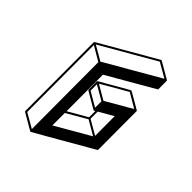

<svg xmlns="http://www.w3.org/2000/svg" viewBox="-242 -987 1217 1217"><g transform="rotate(45 366.0 -378.5)"><path d="M233.4 75.2H231.4L120.1 10.7Q117.2 8.8 116.7 4.9L115.2 -609.4Q115.7 -612.8 118.7 -614.7Q497.1 -833.5 498.5 -833.5Q500.5 -833.5 556.6 -800.8L612.8 -768.1L613.3 -767.6H613.8L614.3 -766.6Q614.3 -766.1 614.7 -766.1V-765.1Q615.2 -765.1 615.2 -763.7V-763.2Q615.7 -763.2 615.7 -690.4Q615.7 -686.5 612.3 -684.6L301.8 -505.4L302.7 -178.7L430.7 -252.4V-308.6L422.9 -304.2H419.4L308.1 -369.1Q304.7 -371.1 304.7 -375L304.2 -447.3Q304.7 -447.3 304.7 -447.8Q304.7 -451.2 307.6 -452.6Q497.6 -562.5 499.5 -562.5Q501.5 -562.5 557.4 -530Q613.3 -497.6 613.8 -497.1L614.3 -496.6Q614.7 -496.6 614.7 -496.1L615.2 -495.1H615.7V-494.6L616.2 -492.7L617.2 -148.9Q617.2 -145 613.8 -143.1Q235.8 75.2 233.4 75.2ZM414.6 -322.3V-379.4L317.9 -435.5V-378.4ZM421.4 -390.6 596.2 -491.7 499.5 -548.3 324.2 -447.3ZM302.7 -51.3 534.2 -185.1 437.5 -241.2 302.7 -163.1ZM541 -196.3 540.5 -372.1 443.8 -316.4V-252.4ZM227.1 57.1 225.1 -541 128.4 -597.7 129.9 1ZM231.9 -552.7 595.7 -762.7 498.5 -818.8 134.8 -608.9Z"/></g></svg>

Font: 3D Isometric
Style: Bold
Weight: 700
Designer: GGBotNet
Foundry: GGBotNet
Version: 1.14